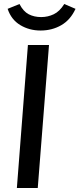

<svg xmlns="http://www.w3.org/2000/svg" viewBox="-20 -936 396 956"><path d="M64 0 119 -712H224L168 0ZM182 -784Q126 -784 81 -811Q36 -838 18 -892L77 -916Q96 -879 123 -865Q150 -851 185 -851Q218 -851 247.5 -865Q277 -879 300 -916L356 -892Q331 -837 285 -810.5Q239 -784 182 -784Z"/></svg>

Font: Muli SemiBold
Style: Italic
Weight: 600
Italic angle: -4.541°
Designer: Vernon Adams
Foundry: Vernon Adams
Version: Version 2.100; ttfautohint (v1.8.1.43-b0c9)